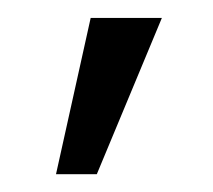

<svg xmlns="http://www.w3.org/2000/svg" viewBox="-20 -696 240 216"><path d="M88.9 -500H43L82 -675.8H162.1Z"/></svg>

Font: Clear Sans Light
Style: Regular
Weight: 300
Foundry: Intel Corporation
Version: Version 1.00